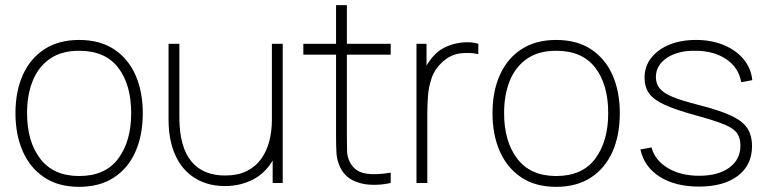

<svg xmlns="http://www.w3.org/2000/svg" viewBox="-20 -710 2979 745"><path d="M287 15Q207 15 152 -21.5Q97 -58 68.5 -122.5Q40 -187 40 -271Q40 -356 69 -420Q98 -484 153.2 -519.5Q208.5 -555 287 -555Q367.5 -555 422.5 -518.8Q477.5 -482.5 505.8 -418.5Q534 -354.5 534 -271Q534 -185.5 505.5 -121.2Q477 -57 421.8 -21Q366.5 15 287 15ZM287 -27Q389 -27 439 -94.8Q489 -162.5 489 -271Q489 -381.5 438.8 -447.2Q388.5 -513 287 -513Q218.5 -513 173.8 -482Q129 -451 107 -396.5Q85 -342 85 -271Q85 -161 136.2 -94Q187.5 -27 287 -27Z M853 12Q812 12 777.8 0.5Q743.5 -11 716.8 -32.8Q690 -54.5 671.5 -86Q653 -117.5 643.5 -157.8Q634 -198 634 -246V-540H676V-254Q676 -196.5 687.8 -154Q699.5 -111.5 722.5 -83.8Q745.5 -56 778.2 -42.5Q811 -29 853 -29Q902.5 -29 937.2 -46.2Q972 -63.5 993.5 -93.5Q1015 -123.5 1025 -162.5Q1035 -201.5 1035 -245L1074 -246Q1074 -153.5 1043.5 -96.8Q1013 -40 962.8 -14Q912.5 12 853 12ZM1038 0V-110H1035V-540H1077V0Z M1496 0Q1455.5 9 1416 6.8Q1376.5 4.5 1345.5 -12.2Q1314.5 -29 1299 -63Q1287 -89.5 1285.5 -116.8Q1284 -144 1284 -179V-690H1326V-179Q1326 -144 1326.8 -122.5Q1327.5 -101 1337 -82Q1355 -46 1394 -37.8Q1433 -29.5 1496 -40ZM1157 -498V-540H1496V-498Z M1596 0V-540H1635V-411L1622 -428Q1630.5 -450 1643.5 -469Q1656.5 -488 1669 -500Q1691 -521.5 1721.2 -532.8Q1751.5 -544 1782 -545.8Q1812.5 -547.5 1836 -540V-500Q1802.5 -507.5 1765 -502.8Q1727.5 -498 1695 -468Q1666.5 -441.5 1654.8 -407Q1643 -372.5 1640.5 -335.8Q1638 -299 1638 -266V0Z M2138 15Q2058 15 2003 -21.5Q1948 -58 1919.5 -122.5Q1891 -187 1891 -271Q1891 -356 1920 -420Q1949 -484 2004.2 -519.5Q2059.5 -555 2138 -555Q2218.5 -555 2273.5 -518.8Q2328.5 -482.5 2356.8 -418.5Q2385 -354.5 2385 -271Q2385 -185.5 2356.5 -121.2Q2328 -57 2272.8 -21Q2217.5 15 2138 15ZM2138 -27Q2240 -27 2290 -94.8Q2340 -162.5 2340 -271Q2340 -381.5 2289.8 -447.2Q2239.5 -513 2138 -513Q2069.5 -513 2024.8 -482Q1980 -451 1958 -396.5Q1936 -342 1936 -271Q1936 -161 1987.2 -94Q2038.5 -27 2138 -27Z M2692 14Q2600.5 14 2540 -24.2Q2479.5 -62.5 2465 -130L2508 -138Q2521.5 -88 2571.2 -58Q2621 -28 2693 -28Q2766.5 -28 2809.8 -59.5Q2853 -91 2853 -145Q2853 -174.5 2840 -193.2Q2827 -212 2789.2 -227.5Q2751.5 -243 2678 -263Q2601 -284 2558.2 -303.8Q2515.5 -323.5 2498.2 -348.2Q2481 -373 2481 -409Q2481 -452 2506.5 -485Q2532 -518 2577 -536.5Q2622 -555 2681 -555Q2740.5 -555 2788.2 -535.2Q2836 -515.5 2865.2 -480.2Q2894.5 -445 2899 -399L2856 -391Q2846.5 -447.5 2798.2 -480.2Q2750 -513 2678 -513Q2610.5 -514 2567.8 -485.5Q2525 -457 2525 -411Q2525 -385.5 2539.5 -367.2Q2554 -349 2590 -334Q2626 -319 2690 -303Q2771 -282.5 2816.2 -261.5Q2861.5 -240.5 2879.8 -212.5Q2898 -184.5 2898 -143Q2898 -69.5 2843 -27.8Q2788 14 2692 14Z"/></svg>

Font: Manrope ExtraLight
Style: Regular
Weight: 200
Designer: Mikhail Sharanda
Foundry: Mikhail Sharanda
Version: Version 4.505